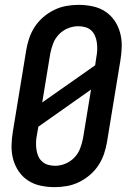

<svg xmlns="http://www.w3.org/2000/svg" viewBox="-20 -763 540 791"><path d="M205 8Q176 8 147.5 2Q119 -4 96 -19Q73 -34 57.5 -56.5Q42 -79 34.5 -106Q27 -133 27.5 -162.5Q28 -192 33 -221L88 -556Q92 -581 100.5 -606Q109 -631 123.5 -653Q138 -675 159 -693Q180 -711 204 -722.5Q228 -734 253.5 -738.5Q279 -743 304 -743Q333 -743 361.5 -737Q390 -731 413 -716Q436 -701 451.5 -678.5Q467 -656 474.5 -629Q482 -602 481.5 -572.5Q481 -543 476 -514L421 -179Q417 -154 408.5 -129Q400 -104 385.5 -82Q371 -60 350 -42Q329 -24 305 -12.5Q281 -1 255.5 3.5Q230 8 205 8ZM154 -341 372 -494 377 -528Q380 -543 380.5 -558Q381 -573 379 -587.5Q377 -602 371.5 -615Q366 -628 356 -637.5Q346 -647 331.5 -651Q317 -655 302 -655Q281 -655 260 -646.5Q239 -638 223 -621.5Q207 -605 199 -584Q191 -563 187 -542ZM207 -80Q228 -80 249 -88.5Q270 -97 286 -113.5Q302 -130 310 -151Q318 -172 322 -193L355 -394L138 -241L132 -207Q129 -192 128.5 -177Q128 -162 130 -147.5Q132 -133 137.5 -120Q143 -107 153.5 -97.5Q164 -88 178 -84Q192 -80 207 -80Z"/></svg>

Font: Iosevka SS04 Semibold
Style: Italic
Weight: 600
Italic angle: -9°
Monospace: yes
Designer: Belleve Invis
Foundry: Belleve Invis
Version: Version 19.0.0; ttfautohint (v1.8.4)